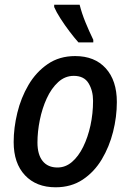

<svg xmlns="http://www.w3.org/2000/svg" viewBox="-20 -786 554 815"><path d="M216 9Q134 9 86 -42Q38 -93 38 -183Q38 -243 53.5 -307Q69 -371 101 -425.5Q133 -480 182.5 -514Q232 -548 299 -548Q382 -548 429 -496Q476 -444 476 -353Q476 -290 460 -226.5Q444 -163 412 -109.5Q380 -56 331 -23.5Q282 9 216 9ZM224 -75Q258 -75 285.5 -98.5Q313 -122 333 -162.5Q353 -203 364 -253.5Q375 -304 375 -358Q375 -401 356 -432.5Q337 -464 293 -464Q256 -464 227 -437.5Q198 -411 178.5 -368.5Q159 -326 149 -276.5Q139 -227 139 -181Q139 -130 161 -102.5Q183 -75 224 -75ZM313 -606Q296 -625 275.5 -652Q255 -679 237 -707Q219 -735 210 -756V-766H318Q327 -730 342.5 -692Q358 -654 376 -617V-606Z"/></svg>

Font: Noto Sans SemiCondensed Medium
Style: Italic
Weight: 500
Width: 4
Italic angle: -12°
Designer: Monotype Design Team
Foundry: Monotype Imaging Inc.
Version: Version 2.013; ttfautohint (v1.8.4.7-5d5b)